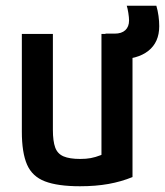

<svg xmlns="http://www.w3.org/2000/svg" viewBox="-20 -638 574 668"><path d="M258 10Q181 10 136.5 -7Q92 -24 74 -65.5Q56 -107 56 -180V-520H164V-186Q164 -147 172 -125Q180 -103 201 -94Q222 -85 259 -85Q280 -85 296 -88Q312 -91 330 -98Q348 -105 373 -118L333 -50V-520H441V-22Q402 -6 357.5 2Q313 10 258 10ZM387 -431Q372 -431 354 -437L347 -521H379Q403 -521 416 -533Q429 -545 429 -567Q429 -577 426.5 -593Q424 -609 421 -618H524Q529 -601 531.5 -582.5Q534 -564 534 -547Q534 -491 496 -461Q458 -431 387 -431Z"/></svg>

Font: M PLUS Code Latin Medium
Style: Regular
Weight: 500
Designer: Coji Morishita
Foundry: UNDERFOREST DESIGN
Version: Version 1.002; ttfautohint (v1.8.3)